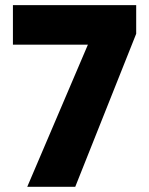

<svg xmlns="http://www.w3.org/2000/svg" viewBox="-20 -720 575 740"><path d="M85 0 318.8 -547.9H29.8V-700.2H504.9V-589.8L270 0Z"/></svg>

Font: TASA Explorer
Style: Regular
Weight: 900
Designer: Weizhong Zhang
Foundry: Local Remote
Version: Version 1.000;Glyphs 3.1.2 (3151)